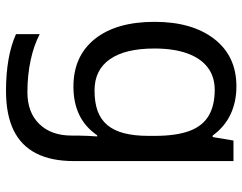

<svg xmlns="http://www.w3.org/2000/svg" viewBox="-106 -480 826 655"><g transform="rotate(90 307.5 -153.0)"><path d="M275 -546Q328 -546 370.5 -526Q413 -506 443 -465H448L460 -536H530V9Q530 85 504 136.5Q478 188 425 214Q372 240 290 240Q232 240 183.5 231.5Q135 223 97 206V125Q135 145 186 156Q237 167 295 167Q364 167 403.5 126.5Q443 86 443 16V-5Q443 -17 444 -39.5Q445 -62 446 -71H442Q414 -30 372.5 -10Q331 10 276 10Q172 10 113.5 -63Q55 -136 55 -267Q55 -395 113.5 -470.5Q172 -546 275 -546ZM287 -472Q242 -472 210.5 -448Q179 -424 162.5 -378Q146 -332 146 -266Q146 -167 182.5 -114.5Q219 -62 289 -62Q330 -62 359 -72.5Q388 -83 407 -105.5Q426 -128 435 -163Q444 -198 444 -246V-267Q444 -340 427.5 -385Q411 -430 376 -451Q341 -472 287 -472Z"/></g></svg>

Font: guzrati15
Style: Regular
Weight: 400
Designer: Jelle Bosma - Monotype Design Team
Foundry: Monotype Imaging Inc.
Version: Version 2.006